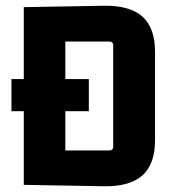

<svg xmlns="http://www.w3.org/2000/svg" viewBox="-20 -645 615 670"><path d="M361 -500C370 -500 375 -496 375 -486V-134C375 -124 370 -120 361 -120H208V-257H290V-369H208V-500ZM63 0 341 5C463 7 521 -44 521 -156V-464C521 -576 463 -627 341 -625L63 -620V-369H20V-257H63Z"/></svg>

Font: Gemini
Style: Regular
Weight: 700
Designer: Pushpananda Ekanayake, Sol Matas, Kosala Senevirathne
Foundry: Mooniak
Version: Version 1.000;PS 1.0;hotconv 1.0.86;makeotf.lib2.5.63406